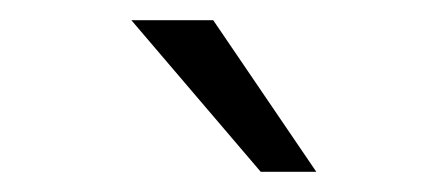

<svg xmlns="http://www.w3.org/2000/svg" viewBox="-20 -818 440 190"><path d="M293 -648H238L110 -798H191Z"/></svg>

Font: Hind Madurai Light
Style: Regular
Weight: 300
Designer: Jyotish Sonowal
Foundry: Indian Type Foundry
Version: Version 1.001;PS 1.0;hotconv 1.0.86;makeotf.lib2.5.63406; tt